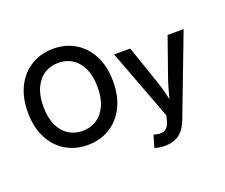

<svg xmlns="http://www.w3.org/2000/svg" viewBox="-147 -965 1643 1401"><g transform="rotate(-20 675.0 -264.5)"><path d="M384.3 9.8Q289.1 9.8 214.1 -34.9Q139.2 -79.6 95.9 -163.1Q52.7 -246.6 52.7 -363.3Q52.7 -480.5 95.9 -564.2Q139.2 -647.9 214.1 -692.6Q289.1 -737.3 384.3 -737.3Q479 -737.3 553.7 -692.6Q628.4 -647.9 671.6 -564.2Q714.8 -480.5 714.8 -363.3Q714.8 -246.6 671.6 -162.8Q628.4 -79.1 553.7 -34.7Q479 9.8 384.3 9.8ZM384.3 -99.6Q444.8 -99.6 492.2 -129.9Q539.6 -160.2 566.9 -219Q594.2 -277.8 594.2 -363.3Q594.2 -449.2 566.9 -508.3Q539.6 -567.4 492.2 -597.7Q444.8 -627.9 384.3 -627.9Q323.2 -627.9 275.6 -597.7Q228 -567.4 200.7 -508.3Q173.3 -449.2 173.3 -363.3Q173.3 -277.8 200.7 -219Q228 -160.2 275.6 -129.9Q323.2 -99.6 384.3 -99.6ZM831.1 195.3 858.9 102.1 872.6 106Q900.9 113.3 923.3 109.9Q945.8 106.4 961.4 89.6Q977.1 72.8 985.4 39.6L995.1 2.4L788.6 -545.9H914.1L1018.1 -242.2Q1036.1 -189.9 1047.6 -138.4Q1059.1 -86.9 1072.8 -34.2H1039.6Q1053.7 -86.9 1066.7 -138.9Q1079.6 -190.9 1097.2 -242.2L1204.1 -545.9H1328.6L1092.8 72.8Q1076.2 116.7 1051.8 147Q1027.3 177.2 992.7 192.6Q958 208 911.1 208Q884.8 208 863.5 204.1Q842.3 200.2 831.1 195.3Z"/></g></svg>

Font: Inter Cardless
Style: Medium
Weight: 500
Designer: Rasmus Andersson
Foundry: rsms
Version: Version 4.001;git-9221beed3